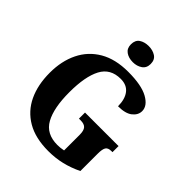

<svg xmlns="http://www.w3.org/2000/svg" viewBox="-254 -1089 1251 1251"><g transform="rotate(45 371.0 -463.5)"><path d="M405 10Q286 10 207.5 -36Q129 -82 90 -164.5Q51 -247 51 -358Q51 -466 91.5 -548.5Q132 -631 211.5 -677.5Q291 -724 409 -724Q531 -724 592.5 -690Q654 -656 654 -607Q654 -571 621 -544.5Q588 -518 520 -518Q520 -583 491.5 -620Q463 -657 407 -657Q312 -657 271.5 -580Q231 -503 231 -358Q231 -214 273.5 -137Q316 -60 419 -60Q446 -60 475 -66V-210Q475 -249 460.5 -265Q446 -281 413 -281H397V-337H706V-281H696Q666 -281 655.5 -264.5Q645 -248 645 -206V-46Q587 -18 528.5 -4Q470 10 405 10ZM385 -789Q346 -789 320 -807.5Q294 -826 294 -863Q294 -902 320 -919.5Q346 -937 385 -937Q422 -937 449 -919.5Q476 -902 476 -863Q476 -826 449 -807.5Q422 -789 385 -789Z"/></g></svg>

Font: Noto Serif Thai SemiCondensed ExtraBold
Style: Regular
Weight: 800
Width: 4
Designer: Monotype Design Team
Foundry: Monotype Imaging Inc.
Version: Version 2.002; ttfautohint (v1.8.4.7-5d5b)